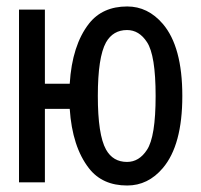

<svg xmlns="http://www.w3.org/2000/svg" viewBox="-20 -567 626 597"><path d="M39.1 0V-537.1H119.6V-306.6H196.8Q204.1 -426.3 256.8 -493.7Q298.8 -546.9 375.5 -546.9Q439.9 -546.9 486.3 -492.7Q546.9 -421.9 546.9 -268.6Q546.9 -115.7 486.3 -44.4Q440.4 9.8 375.5 9.8Q298.3 9.8 256.8 -43.5Q204.6 -110.4 196.8 -228.5H119.6V0ZM309.6 -102.1Q331.1 -63.5 375 -63.5Q412.6 -63.5 437 -101.1Q463.9 -141.6 463.9 -268.6Q463.9 -395.5 437 -436Q412.6 -473.6 375 -473.6Q331.5 -473.6 309.6 -435.1Q284.2 -389.2 284.2 -268.6Q284.2 -147.9 309.6 -102.1Z"/></svg>

Font: Consola Mono
Style: Book
Weight: 400
Monospace: yes
Designer: Wojciech Kalinowski "wmk69" (wmk69@o2.pl)
Foundry: Wojciech Kalinowski "wmk69" (wmk69@o2.pl)
Version: Version 2.1.0